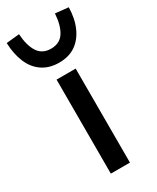

<svg xmlns="http://www.w3.org/2000/svg" viewBox="-220 -821 720 879"><g transform="rotate(-30 140.0 -381.5)"><path d="M90 0V-497H191V0ZM140 -558Q89 -558 52.5 -582.5Q16 -607 -3 -652Q-22 -697 -24 -756L45 -763Q49 -701 71.5 -666.5Q94 -632 140 -632Q186 -632 208.5 -666.5Q231 -701 235 -763L304 -756Q303 -697 283 -652Q263 -607 227.5 -582.5Q192 -558 140 -558Z"/></g></svg>

Font: Nunito Sans 7pt Medium
Style: Regular
Weight: 500
Designer: Vernon Adams
Foundry: Vernon Adams
Version: Version 3.101;gftools[0.9.27]